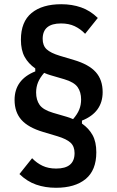

<svg xmlns="http://www.w3.org/2000/svg" viewBox="-20 -730 555 909"><path d="M436 -9Q436 76 385.5 117.5Q335 159 245 159Q194 159 151 144Q108 129 72 94L132 19Q154 42 181.5 55Q209 68 246 68Q333 68 333 -5Q333 -37 314 -54.5Q295 -72 252 -85L185 -105Q114 -126 81.5 -162.5Q49 -199 49 -257Q49 -353 147 -392V-406Q114 -429 96.5 -461Q79 -493 79 -542Q79 -627 129.5 -668.5Q180 -710 270 -710Q321 -710 364 -695Q407 -680 443 -645L383 -570Q361 -593 333.5 -606Q306 -619 269 -619Q182 -619 182 -546Q182 -514 201 -496.5Q220 -479 263 -466L330 -446Q401 -425 433.5 -388.5Q466 -352 466 -294Q466 -198 368 -159V-145Q401 -122 418.5 -90Q436 -58 436 -9ZM364 -259Q364 -294 347.5 -317.5Q331 -341 284 -355L219 -374Q205 -378 189 -385Q169 -362 160 -340Q151 -318 151 -292Q151 -257 167.5 -233.5Q184 -210 231 -196L296 -177Q310 -173 326 -166Q346 -189 355 -211Q364 -233 364 -259Z"/></svg>

Font: IBM Plex Sans Condensed SemiBold
Style: Regular
Weight: 600
Width: 3
Designer: Mike Abbink, Paul van der Laan, Pieter van Rosmalen
Foundry: Bold Monday
Version: Version 1.3